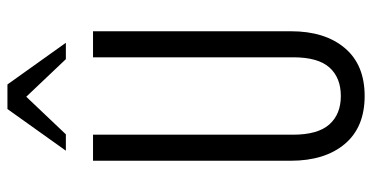

<svg xmlns="http://www.w3.org/2000/svg" viewBox="-262 -728 1000 516"><g transform="rotate(-90 238.0 -470.0)"><path d="M238 10Q154 10 109 -43.5Q64 -97 64 -189V-720H134V-183Q134 -116 161.5 -85Q189 -54 238 -54Q287 -54 314.5 -84.5Q342 -115 342 -182V-720H412V-188Q412 -97 367 -43.5Q322 10 238 10ZM91 -793 203 -950H269L381 -793H337L207 -930H265L135 -793Z"/></g></svg>

Font: Instrument Sans Condensed
Style: Regular
Weight: 400
Width: 3
Designer: Rodrigo Fuenzalida
Foundry: fragTYPE
Version: Version 1.000;gftools[0.9.28]